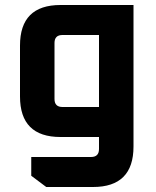

<svg xmlns="http://www.w3.org/2000/svg" viewBox="-20 -548 622 768"><path d="M60 -162V-366Q60 -528 222 -528H514V38Q514 200 352 200H165L105 155V80H344Q376 80 376 48V0H222Q60 0 60 -162ZM198 -152Q198 -120 230 -120H376V-408H230Q198 -408 198 -376Z"/></svg>

Font: Oxanium ExtraLight
Style: Bold
Weight: 700
Version: Version 2.000